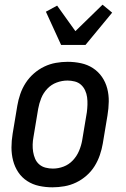

<svg xmlns="http://www.w3.org/2000/svg" viewBox="-20 -792 540 820"><path d="M204 8Q175 8 147 2Q119 -4 96 -19Q73 -34 58 -56.5Q43 -79 36 -106Q29 -133 29 -162Q29 -191 34 -221L54 -341Q58 -365 66.5 -390Q75 -415 89.5 -437.5Q104 -460 124.5 -478Q145 -496 169 -507.5Q193 -519 218.5 -523.5Q244 -528 269 -528Q298 -528 326 -522Q354 -516 377 -501Q400 -486 415.5 -463.5Q431 -441 438 -414Q445 -387 444.5 -358Q444 -329 439 -299L419 -179Q415 -155 406.5 -130Q398 -105 384 -82.5Q370 -60 349.5 -42Q329 -24 305 -12.5Q281 -1 255 3.5Q229 8 204 8ZM206 -72Q229 -72 251.5 -80.5Q274 -89 291 -107Q308 -125 317.5 -147.5Q327 -170 331 -193L351 -313Q353 -329 353.5 -345Q354 -361 352 -376.5Q350 -392 343.5 -406Q337 -420 326 -430Q315 -440 299.5 -444Q284 -448 268 -448Q245 -448 222 -439.5Q199 -431 182 -413Q165 -395 156 -372.5Q147 -350 143 -327L123 -207Q120 -191 119.5 -175Q119 -159 121.5 -143.5Q124 -128 130 -114Q136 -100 147.5 -90Q159 -80 174.5 -76Q190 -72 206 -72ZM241 -600 176 -742 224 -768 302 -659 418 -772 459 -738 345 -600Z"/></svg>

Font: Iosevka SS18 Medium
Style: Italic
Weight: 500
Italic angle: -9°
Monospace: yes
Designer: Belleve Invis
Foundry: Belleve Invis
Version: Version 25.1.1; ttfautohint (v1.8.4)